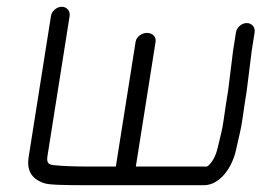

<svg xmlns="http://www.w3.org/2000/svg" viewBox="-20 -554 771 566"><path d="M675.6 -458.5 667.1 -404.7 652.5 -287.1 645.5 -243.1C643.2 -228.6 641.2 -214.9 639.5 -201.9C635.1 -168.8 630.2 -156.3 622 -119.7C617.8 -100.8 611.3 -86.3 603.4 -75.9C594.1 -63.8 589.5 -63 589.5 -63H380.4L438.7 -431.1C441 -445.3 429.5 -457 413.4 -457C397.2 -457 382 -445.3 379.8 -431.1L321.5 -63H250.2C199.8 -63 162.4 -64.4 137.8 -67.2C122.2 -68.9 116.9 -75.1 119.9 -93.8L185.2 -506.5C187.6 -521.5 177.1 -534 162.1 -534C147 -534 132.6 -521.5 130.2 -506.5L64.5 -91.3C58.2 -51.5 73 -26.1 110.8 -13.8C125.9 -9 165.5 -8 241.5 -8H580.8C630.1 -8 665.1 -63.7 675.2 -109.7C680.3 -132.6 684.2 -150 687 -161.5C693.4 -187.7 696 -214.8 700.3 -241.5L707.3 -286.3L722.1 -404.7L730.6 -458.5C733 -473.5 722.5 -486 707.5 -486C692.4 -486 678 -473.5 675.6 -458.5Z"/></svg>

Font: MewTooHand
Style: BdIta
Weight: 400
Designer: Mew Too, Robert Jablonski
Version: Version 0.77